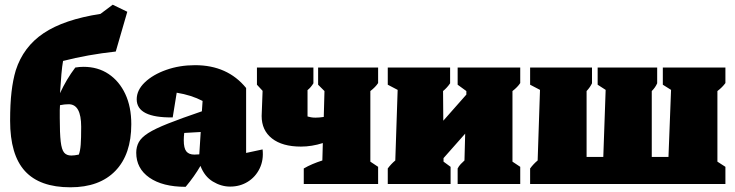

<svg xmlns="http://www.w3.org/2000/svg" viewBox="-20 -782 3125 816"><path d="M279 14Q149 14 86 -55Q23 -124 23 -269Q23 -340 29 -391.5Q35 -443 47 -483Q79 -583 165.5 -641Q252 -699 407 -723L459 -762L521 -732L472 -563Q353 -550 248 -523Q244 -501 241 -467Q238 -433 235 -386Q249 -416 265 -443Q281 -470 300 -495Q318 -498 335 -498Q396 -498 441.5 -467.5Q487 -437 512.5 -382.5Q538 -328 538 -254Q538 -126 470.5 -56Q403 14 279 14ZM234 -281Q234 -215 238 -180.5Q242 -146 252.5 -133.5Q263 -121 283 -121Q296 -121 315 -125Q321 -141 323 -167Q325 -193 325 -243Q325 -339 272 -339Q254 -339 235 -335Q234 -326 234 -314Q234 -302 234 -281Z M769 12Q671 12 615 -27Q559 -66 559 -133Q559 -158 570 -178Q581 -198 610 -216.5Q639 -235 694.5 -257Q750 -279 838 -309L841 -353Q793 -378 731 -388L714 -283Q561 -281 561 -360Q561 -399 595.5 -432Q630 -465 686.5 -485Q743 -505 809 -505Q947 -505 1026 -408V-132L1096 -147Q1101 -102 1083.5 -66Q1066 -30 1033 -9.5Q1000 11 958 11Q920 11 884.5 -10.5Q849 -32 832 -77Q806 -32 769 12ZM761 -186Q761 -152 772 -138.5Q783 -125 806 -125Q817 -125 827 -126L833 -221L763 -217Q761 -201 761 -186Z M1271 0V-66Q1288 -76 1308 -84.5Q1328 -93 1350 -100L1352 -174Q1305 -159 1259 -159Q1180 -159 1136 -193.5Q1092 -228 1092 -289L1096 -396L1072 -422V-495H1312V-428Q1301 -410 1287 -399V-287Q1294 -285 1302 -283.5Q1310 -282 1321 -282Q1337 -282 1356 -285L1359 -395L1332 -422V-495H1587V-429Q1576 -412 1554 -395V-95L1587 -73V0Z M1628 0V-66Q1642 -85 1660 -100L1670 -400L1628 -422V-495H1893V-428Q1881 -410 1863 -395L1864 -269L1962 -380V-395L1925 -422V-495H2191V-429Q2180 -412 2158 -395V-95L2191 -73V0H1925V-66Q1930 -76 1938 -84.5Q1946 -93 1954 -100L1957 -214L1865 -110V-95L1895 -73V0Z M2233 0V-66Q2247 -85 2265 -100L2275 -400L2233 -422V-495H2496V-428Q2488 -411 2473 -395V-115H2544L2554 -400L2520 -422V-495H2773V-428Q2769 -419 2763.5 -411Q2758 -403 2750 -395V-115H2821L2832 -400L2797 -422V-495H3063V-429Q3050 -411 3029 -395V-95L3063 -73V0Z"/></svg>

Font: Piazzolla Black
Style: Regular
Weight: 900
Designer: Juan Pablo del Peral
Foundry: Huerta Tipografica
Version: Version 1.330